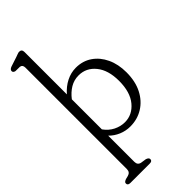

<svg xmlns="http://www.w3.org/2000/svg" viewBox="-298 -788 1080 1080"><g transform="rotate(-45 241.5 -248.0)"><path d="M132.5 -707V-370Q161.5 -403.5 198 -422Q234.5 -440.5 274 -440.5Q328.5 -440.5 369.8 -412.2Q411 -384 434.2 -334.5Q457.5 -285 457.5 -220.5Q457.5 -149 431 -97.2Q404.5 -45.5 359.2 -17.5Q314 10.5 257.5 10.5Q221.5 10.5 189 -3.2Q156.5 -17 132.5 -41.5V166.5Q132.5 192 155.5 197L189 202Q207 208 207 219.5Q207 235 187 235H33Q12.5 235 12.5 219.5Q12.5 212.5 17.5 208.8Q22.5 205 30.5 202L50.5 197Q74 190.5 74 166.5V-641.5Q74 -663.5 55.5 -666.5L20.5 -667Q5 -670.5 5 -682Q5 -694.5 23 -701L79.5 -719.5Q88.5 -722.5 97.2 -726Q106 -729.5 112 -729.5Q132.5 -729.5 132.5 -707ZM254.5 -399Q218 -399 187.5 -380.8Q157 -362.5 132.5 -330.5V-91.5Q155 -60 187 -44Q219 -28 253 -28Q312 -28 353 -77.2Q394 -126.5 394 -216Q394 -301.5 354.5 -350.2Q315 -399 254.5 -399Z"/></g></svg>

Font: Fraunces 144pt S100 Light
Style: Regular
Weight: 300
Version: Version 1.000; ttfautohint (v1.8.3)